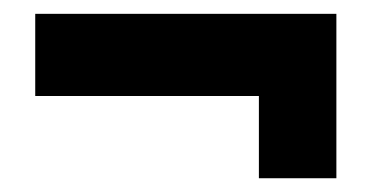

<svg xmlns="http://www.w3.org/2000/svg" viewBox="-20 -393 561 279"><path d="M356.2 -134V-253.5H31.2V-372.9H468.8V-134Z"/></svg>

Font: Afacad Flux ExtraBold
Style: Regular
Weight: 800
Designer: Kristian Moeller
Foundry: Dicotype
Version: Version 1.100